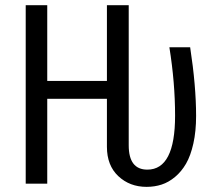

<svg xmlns="http://www.w3.org/2000/svg" viewBox="-20 -708 834 740"><path d="M712.9 -525.9Q735.8 -376.5 735.8 -261.2Q735.8 -202.1 725.3 -155Q714.8 -107.9 697 -77.1Q679.2 -46.4 654.5 -25.9Q629.9 -5.4 602.8 3.4Q575.7 12.2 544.9 12.2Q480 12.2 436 -29.1Q392.1 -70.3 392.1 -142.1V-327.1H162.1V0H79.1V-688H162.1V-396H392.1V-688H476.1V-147.9Q476.1 -54.2 547.9 -54.2Q654.8 -54.2 654.8 -262.2Q654.8 -389.2 632.8 -525.9Z"/></svg>

Font: Fira Sans Compressed Book
Style: Regular
Weight: 350
Width: 1
Designer: Carrois Corporate & Edenspiekermann AG
Foundry: Carrois Corporate GbR & Edenspiekermann AG
Version: Version 4.203;PS 004.203;hotconv 1.0.88;makeotf.lib2.5.64775